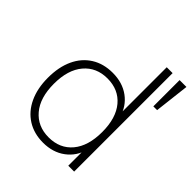

<svg xmlns="http://www.w3.org/2000/svg" viewBox="-195 -835 972 972"><g transform="rotate(45 291.0 -348.5)"><path d="M268 8Q203 8 154.5 -22.5Q106 -53 79.5 -109.5Q53 -166 53 -242Q53 -319 79 -375Q105 -431 153.5 -461.5Q202 -492 268 -492Q338 -492 387 -456Q436 -420 452 -358H441V-705H483V0H441V-126H452Q436 -65 387 -28.5Q338 8 268 8ZM269 -31Q349 -31 395.5 -86.5Q442 -142 442 -242Q442 -342 395.5 -397.5Q349 -453 269 -453Q190 -453 143 -397.5Q96 -342 96 -242Q96 -142 143 -86.5Q190 -31 269 -31ZM533 -517V-705H582L560 -517Z"/></g></svg>

Font: Nunito Sans 12pt ExtraLight
Style: Regular
Weight: 200
Designer: Vernon Adams
Foundry: Vernon Adams
Version: Version 3.101;gftools[0.9.27]